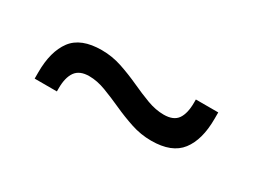

<svg xmlns="http://www.w3.org/2000/svg" viewBox="-28 -528 596 453"><g transform="rotate(30 270.0 -302.0)"><path d="M373.5 -239.5Q345 -239.5 318 -248.5Q291 -257.5 265.8 -269Q240.5 -280.5 216.8 -289.5Q193 -298.5 171.5 -298.5Q145.5 -298.5 134.2 -282.8Q123 -267 123 -237.5V-229H62.5V-246.5Q62.5 -303 86.2 -334.8Q110 -366.5 166.5 -366.5Q195 -366.5 221.8 -357.5Q248.5 -348.5 274 -336.8Q299.5 -325 323 -316.2Q346.5 -307.5 368.5 -307.5Q395 -307.5 405.8 -323Q416.5 -338.5 416.5 -368V-376.5H477.5V-359Q477.5 -302 453.5 -270.8Q429.5 -239.5 373.5 -239.5Z"/></g></svg>

Font: Anek Malayalam
Style: Regular
Weight: 400
Version: Version 1.003